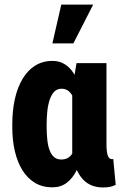

<svg xmlns="http://www.w3.org/2000/svg" viewBox="-20 -802 533 832"><path d="M33.2 -251.5V-261.7Q33.2 -322.8 44.4 -373Q55.7 -423.3 77.9 -460.4Q100.1 -497.6 132.6 -517.8Q165 -538.1 208 -538.1Q236.8 -538.1 259.5 -524.4Q282.2 -510.7 298.3 -485.8Q314.5 -460.9 326.2 -426.8Q337.9 -392.6 345.5 -351.1Q353 -309.6 357.4 -263.7V-249Q351.6 -194.8 340.8 -147.7Q330.1 -100.6 312.7 -65.2Q295.4 -29.8 269.3 -10Q243.2 9.8 207 9.8Q164.1 9.8 131.8 -9.5Q99.6 -28.8 77.6 -63.7Q55.7 -98.6 44.4 -146.5Q33.2 -194.3 33.2 -251.5ZM182.1 -261.7V-251.5Q182.1 -221.2 185.1 -195.3Q188 -169.4 195.1 -150.6Q202.1 -131.8 214.4 -121.3Q226.6 -110.8 245.6 -110.8Q264.6 -110.8 277.3 -119.6Q290 -128.4 298.1 -145Q306.2 -161.6 310.3 -185.1Q314.5 -208.5 315.9 -237.3V-273.9Q314.9 -306.6 310.5 -333.3Q306.2 -359.9 297.9 -378.7Q289.6 -397.5 277.1 -407.5Q264.6 -417.5 246.6 -417.5Q228 -417.5 215.8 -405.3Q203.6 -393.1 196 -371.8Q188.5 -350.6 185.3 -322.5Q182.1 -294.4 182.1 -261.7ZM311.5 -528.3H441.4V-176.3Q441.4 -157.7 443.1 -145.8Q444.8 -133.8 447.8 -126.2Q450.7 -118.7 455.3 -115.5Q460 -112.3 466.3 -112.3Q468.3 -112.3 469.2 -112.8Q470.2 -113.3 470.7 -113.8L481.4 -1Q467.3 5.9 454.6 8.1Q441.9 10.3 426.3 10.3Q399.4 10.3 377.4 1.5Q355.5 -7.3 338.6 -25.6Q321.8 -43.9 310.1 -71.8Q298.3 -99.6 293 -137.7V-416ZM207 -613.8 245.6 -782.2H383.8L297.9 -613.8Z"/></svg>

Font: Roboto Condensed ExtraBold
Style: Regular
Weight: 800
Designer: Christian Robertson
Foundry: Google
Version: Version 3.008; 2023